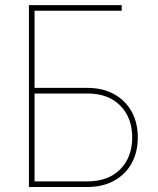

<svg xmlns="http://www.w3.org/2000/svg" viewBox="-20 -748 633 768"><path d="M95.7 0V-727.5H466.8V-705.1H118.2V-396.5H329.1Q391.1 -396.5 436.5 -371.3Q481.9 -346.2 506.6 -301.5Q531.2 -256.8 531.2 -198.2Q531.2 -139.6 506.6 -95Q481.9 -50.3 436.5 -25.1Q391.1 0 329.1 0ZM118.2 -22.5H329.1Q413.6 -22.5 461.2 -71Q508.8 -119.6 508.8 -198.2Q508.8 -276.9 461.2 -325.4Q413.6 -374 329.1 -374H118.2Z"/></svg>

Font: Inter 24pt Thin
Style: Regular
Weight: 250
Designer: Rasmus Andersson
Foundry: rsms
Version: Version 4.001;git-66647c0bb